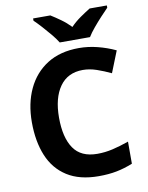

<svg xmlns="http://www.w3.org/2000/svg" viewBox="-100 -1005 838 1087"><g transform="rotate(-10 318.5 -462.0)"><path d="M393 -598Q306 -598 260 -533Q214 -468 214 -355Q214 -241 256.5 -178.5Q299 -116 393 -116Q437 -116 480.5 -126Q524 -136 575 -154V-27Q528 -8 482 1Q436 10 379 10Q269 10 197.5 -35.5Q126 -81 92 -163.5Q58 -246 58 -356Q58 -464 97 -547Q136 -630 210.5 -677Q285 -724 393 -724Q446 -724 499.5 -710.5Q553 -697 602 -674L553 -551Q513 -570 472.5 -584Q432 -598 393 -598ZM292 -774Q278 -797 255.5 -824Q233 -851 209.5 -877Q186 -903 167 -921V-934H266Q292 -918 322 -896.5Q352 -875 378 -848Q404 -875 435 -896.5Q466 -918 492 -934H591V-921Q573 -903 549 -877Q525 -851 502.5 -824Q480 -797 466 -774Z"/></g></svg>

Font: Noto IKEA Latin
Style: Bold
Weight: 700
Designer: Monotype Design Team
Foundry: Monotype Imaging Inc.
Version: Version 1.0